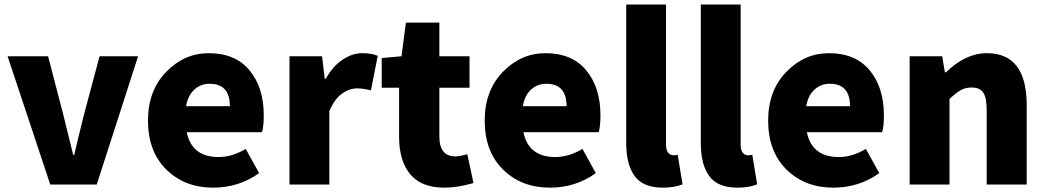

<svg xmlns="http://www.w3.org/2000/svg" viewBox="-20 -819 4642 852"><path d="M203.1 0 13.7 -569.3H193.4L261.7 -306.6Q275.4 -251 304.7 -131.8H309.6Q315.4 -161.1 351.6 -306.6L421.9 -569.3H592.8L409.2 0Z M925.8 13.7Q799.8 13.7 718.3 -66.4Q636.7 -146.5 636.7 -284.2Q636.7 -417 717.3 -500Q797.9 -583 906.2 -583Q1024.4 -583 1087.4 -506.8Q1150.4 -430.7 1150.4 -307.6Q1150.4 -257.8 1142.6 -232.4H808.6Q831.1 -122.1 950.2 -122.1Q1009.8 -122.1 1070.3 -158.2L1129.9 -50.8Q1040 13.7 925.8 13.7ZM805.7 -347.7H1000Q1000 -447.3 910.2 -447.3Q871.1 -447.3 842.8 -421.9Q814.5 -396.5 805.7 -347.7Z M1264.6 0V-569.3H1409.2L1420.9 -469.7H1425.8Q1456.1 -524.4 1499.5 -553.7Q1543 -583 1586.9 -583Q1629.9 -583 1656.2 -571.3L1626 -418Q1590.8 -426.8 1564.5 -426.8Q1529.3 -426.8 1496.1 -402.3Q1462.9 -377.9 1441.4 -325.2V0Z M1952.1 13.7Q1849.6 13.7 1800.3 -45.9Q1751 -105.5 1751 -210.9V-429.7H1673.8V-561.5L1761.7 -569.3L1781.2 -718.8H1929.7V-569.3H2063.5V-429.7H1929.7V-212.9Q1929.7 -125 2001 -125Q2019.5 -125 2053.7 -134.8L2081.1 -6.8Q2010.7 13.7 1952.1 13.7Z M2419.9 13.7Q2293.9 13.7 2212.4 -66.4Q2130.9 -146.5 2130.9 -284.2Q2130.9 -417 2211.4 -500Q2292 -583 2400.4 -583Q2518.6 -583 2581.5 -506.8Q2644.5 -430.7 2644.5 -307.6Q2644.5 -257.8 2636.7 -232.4H2302.7Q2325.2 -122.1 2444.3 -122.1Q2503.9 -122.1 2564.5 -158.2L2624 -50.8Q2534.2 13.7 2419.9 13.7ZM2299.8 -347.7H2494.1Q2494.1 -447.3 2404.3 -447.3Q2365.2 -447.3 2336.9 -421.9Q2308.6 -396.5 2299.8 -347.7Z M2920.9 13.7Q2834 13.7 2796.4 -37.6Q2758.8 -88.9 2758.8 -184.6V-798.8H2935.5V-177.7Q2935.5 -152.3 2945.3 -141.1Q2955.1 -129.9 2967.8 -129.9Q2977.5 -129.9 2987.3 -131.8L3008.8 -1Q2973.6 13.7 2920.9 13.7Z M3252 13.7Q3165 13.7 3127.4 -37.6Q3089.8 -88.9 3089.8 -184.6V-798.8H3266.6V-177.7Q3266.6 -152.3 3276.4 -141.1Q3286.1 -129.9 3298.8 -129.9Q3308.6 -129.9 3318.4 -131.8L3339.8 -1Q3304.7 13.7 3252 13.7Z M3677.7 13.7Q3551.8 13.7 3470.2 -66.4Q3388.7 -146.5 3388.7 -284.2Q3388.7 -417 3469.2 -500Q3549.8 -583 3658.2 -583Q3776.4 -583 3839.4 -506.8Q3902.3 -430.7 3902.3 -307.6Q3902.3 -257.8 3894.5 -232.4H3560.5Q3583 -122.1 3702.1 -122.1Q3761.7 -122.1 3822.3 -158.2L3881.8 -50.8Q3792 13.7 3677.7 13.7ZM3557.6 -347.7H3752Q3752 -447.3 3662.1 -447.3Q3623 -447.3 3594.7 -421.9Q3566.4 -396.5 3557.6 -347.7Z M4016.6 0V-569.3H4161.1L4172.9 -498H4177.7Q4264.6 -583 4359.4 -583Q4536.1 -583 4536.1 -351.6V0H4358.4V-330.1Q4358.4 -386.7 4342.8 -408.7Q4327.1 -430.7 4292 -430.7Q4263.7 -430.7 4243.2 -418.9Q4222.7 -407.2 4193.4 -379.9V0Z"/></svg>

Font: Gen Shin Gothic Heavy
Style: Bold
Weight: 900
Designer: [Source Han Sans]
Ryoko NISHIZUKA  (kana & ideographs); Paul D. Hunt (Latin, Greek & Cyrillic); Wenlong ZHANG  (bopomofo
Version: Version 1.002.20150607